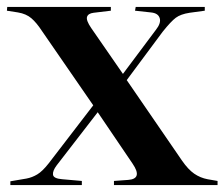

<svg xmlns="http://www.w3.org/2000/svg" viewBox="-36 -536 650 556"><path d="M-6 0V-11L41 -19Q57 -22 72 -31Q87 -40 105 -63L234 -231L85 -447Q70 -470 55 -483Q40 -496 16 -500L-16 -505L-15 -516H285V-505L235 -499Q219 -497 216 -487Q213 -477 228 -455L320 -322L415 -449Q431 -469 426.5 -483.5Q422 -498 401 -500L355 -505L357 -516H557V-505L513 -499Q487 -495 473 -484.5Q459 -474 435 -444L331 -304L491 -71Q509 -45 526.5 -33Q544 -21 565 -17L594 -12V0H294V-12L335 -15Q378 -18 348 -62L247 -211L128 -57Q116 -41 117.5 -30Q119 -19 144 -17L201 -12V0Z"/></svg>

Font: Literata 72pt SemiBold
Style: Regular
Weight: 600
Designer: Latin by Veronika Burian and Jose Scaglione. Greek by Irene Vlachou. Cyrillic by Vera Evstafieva.
Foundry: TypeTogether
Version: Version 3.002